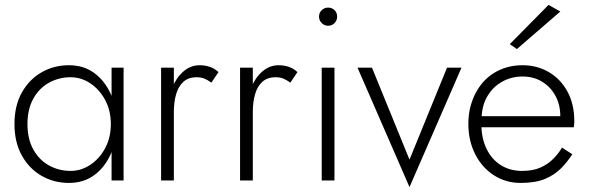

<svg xmlns="http://www.w3.org/2000/svg" viewBox="-20 -736 2401 783"><path d="M435 -460V0H484V-460ZM39 -230Q39 -156 69 -102Q99 -48 149.5 -19Q200 10 261 10Q321 10 364 -21.5Q407 -53 431.5 -107.5Q456 -162 456 -230Q456 -299 431.5 -353Q407 -407 364 -438.5Q321 -470 261 -470Q200 -470 149.5 -441Q99 -412 69 -358.5Q39 -305 39 -230ZM92 -230Q92 -290 115.5 -333Q139 -376 179.5 -398.5Q220 -421 268 -421Q311 -421 348.5 -396Q386 -371 409 -328Q432 -285 432 -230Q432 -175 409 -132Q386 -89 348.5 -64Q311 -39 268 -39Q220 -39 179.5 -61.5Q139 -84 115.5 -127Q92 -170 92 -230Z M689 -460H637V0H689ZM842 -399 871 -442Q855 -457 835.5 -463.5Q816 -470 794 -470Q758 -470 728.5 -445Q699 -420 682 -377.5Q665 -335 665 -280H689Q689 -319 698 -351Q707 -383 727.5 -402Q748 -421 782 -421Q800 -421 813.5 -415.5Q827 -410 842 -399Z M1011 -460H959V0H1011ZM1164 -399 1193 -442Q1177 -457 1157.5 -463.5Q1138 -470 1116 -470Q1080 -470 1050.5 -445Q1021 -420 1004 -377.5Q987 -335 987 -280H1011Q1011 -319 1020 -351Q1029 -383 1049.5 -402Q1070 -421 1104 -421Q1122 -421 1135.5 -415.5Q1149 -410 1164 -399Z M1281 -668Q1281 -653 1292 -642Q1303 -631 1318 -631Q1334 -631 1344.5 -642Q1355 -653 1355 -668Q1355 -684 1344.5 -694.5Q1334 -705 1318 -705Q1303 -705 1292 -694.5Q1281 -684 1281 -668ZM1292 -460V0H1344V-460Z M1438 -460 1650 27 1862 -460H1803L1650 -85L1497 -460Z M1923 -217H2320Q2321 -223 2321.5 -229.5Q2322 -236 2322 -242Q2322 -311 2294.5 -362Q2267 -413 2219 -441.5Q2171 -470 2111 -470Q2056 -470 2011 -447.5Q1966 -425 1937 -384.5Q1908 -344 1896 -291Q1893 -276 1891.5 -261.5Q1890 -247 1890 -231Q1890 -162 1918 -107Q1946 -52 1994.5 -21Q2043 10 2103 10Q2164 10 2203 -6.5Q2242 -23 2268 -49.5Q2294 -76 2314 -107L2272 -134Q2257 -109 2235.5 -87.5Q2214 -66 2183.5 -52.5Q2153 -39 2109 -39Q2060 -39 2022.5 -62.5Q1985 -86 1964 -129.5Q1943 -173 1943 -231L1944 -249Q1944 -303 1967 -342.5Q1990 -382 2028 -403Q2066 -424 2111 -424Q2156 -424 2190.5 -403Q2225 -382 2245 -345.5Q2265 -309 2265 -262H1923ZM2265 -689 2217 -716 2059 -556 2088 -536Z"/></svg>

Font: Jost Light
Style: Regular
Weight: 300
Version: Version 3.710